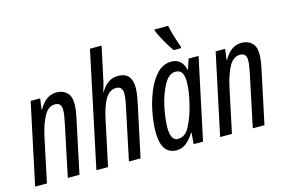

<svg xmlns="http://www.w3.org/2000/svg" viewBox="-99 -994 1824 1226"><g transform="rotate(-15 813.0 -381.0)"><path d="M77 0 138 -288Q158 -379 186 -427Q214 -475 257 -475Q299 -475 299 -428Q299 -409 294.5 -383Q290 -357 285 -333L215 0H292L365 -344Q371 -370 375 -397.5Q379 -425 379 -446Q379 -498 352.5 -522Q326 -546 285 -546Q214 -546 169 -464H166L176 -536H113L-1 0Z M481 0 544 -296Q564 -390 592 -432.5Q620 -475 660 -475Q703 -475 703 -428Q703 -406 698.5 -379.5Q694 -353 688 -327L619 0H696L768 -338Q774 -364 778.5 -393.5Q783 -423 783 -445Q783 -546 692 -546Q620 -546 577 -468H575Q582 -491 588.5 -514.5Q595 -538 599 -560L642 -760H565L404 0Z M1128 -613 1129 -623Q1101 -698 1085 -772H995V-764Q1006 -733 1033 -686Q1060 -639 1079 -613ZM912 -144Q912 -205 929 -283Q946 -361 978 -419Q1010 -477 1054 -477Q1108 -477 1108 -399Q1108 -332 1084 -240Q1067 -173 1038 -115.5Q1009 -58 960 -58Q912 -58 912 -144ZM1051 -76H1053L1047 0H1109L1223 -536H1157L1135 -468H1133Q1114 -546 1045 -546Q990 -546 950 -504Q910 -462 884 -397.5Q858 -333 845 -263.5Q832 -194 832 -138Q832 10 934 10Q969 10 997.5 -13Q1026 -36 1051 -76Z M1300 0 1361 -288Q1381 -379 1409 -427Q1437 -475 1480 -475Q1522 -475 1522 -428Q1522 -409 1517.5 -383Q1513 -357 1508 -333L1438 0H1515L1588 -344Q1594 -370 1598 -397.5Q1602 -425 1602 -446Q1602 -498 1575.5 -522Q1549 -546 1508 -546Q1437 -546 1392 -464H1389L1399 -536H1336L1222 0Z"/></g></svg>

Font: Noto Sans Display Condensed
Style: Italic
Weight: 400
Width: 3
Designer: Monotype Design team
Foundry: Monotype Imaging Inc.
Version: 1.000